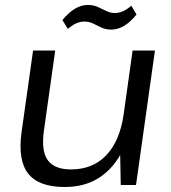

<svg xmlns="http://www.w3.org/2000/svg" viewBox="-20 -743 688 771"><path d="M156.4 -218.8Q145 -137.6 171.4 -100.2Q197.9 -62.7 265.5 -62.7Q352.8 -62.7 407 -120Q461.3 -177.2 476.5 -283.6L526.3 -353.3L516.3 -286.8Q495 -144.9 424.6 -68.5Q354.2 7.9 240.1 7.9Q135.5 7.9 93.2 -45.9Q51 -99.7 66.6 -212.3L112.8 -540H201.7ZM526.2 0H464.9L461.5 -176.6L512.5 -540H602.2ZM230.6 -662.5Q255.3 -692.3 280.6 -707.7Q305.9 -723.1 332.2 -723.1Q354.9 -723.1 372.3 -715.3Q389.6 -707.4 406.3 -699.1Q423 -690.7 440.9 -690.7Q457.5 -690.7 473.9 -697.9Q490.3 -705 507.2 -720.2L528.2 -684.7Q504.4 -655 478.9 -639.5Q453.3 -624.1 426.7 -624.1Q404.8 -624.1 387.1 -632.4Q369.5 -640.7 353.7 -648.6Q337.9 -656.4 318.9 -656.4Q302.1 -656.4 286.1 -649.3Q270.1 -642.1 252.4 -627Z"/></svg>

Font: Pathway Extreme 8pt Thin
Style: Italic
Weight: 100
Italic angle: -8°
Designer: Eduardo Rodriguez Tunni
Foundry: Eduardo Rodriguez Tunni
Version: Version 1.000